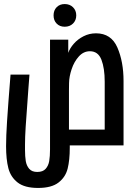

<svg xmlns="http://www.w3.org/2000/svg" viewBox="-20 -718 640 948"><path d="M10 4Q10 -45 14.8 -118.8Q19.5 -192.5 32 -349.5H125.5L120 -277.5Q110 -144 106.8 -92.5Q103.5 -41 103.5 -3.5V22.5Q103.5 54.5 107.2 77.2Q111 100 124.2 115.5Q137.5 131 164 131Q191.5 131 205.2 115.8Q219 100.5 223 77.2Q227 54 227 20V-10.5V-522H317V-457Q325 -480 344.5 -502.2Q364 -524.5 392.5 -539Q421 -553.5 454 -553.5Q529 -553.5 559.5 -483.5Q590 -413.5 590 -318V0H324.5V11.5Q324.5 72.5 314 114.5Q303.5 156.5 269 183.2Q234.5 210 168 210Q101.5 210 67 183Q32.5 156 21.2 112.2Q10 68.5 10 4ZM497 -78V-314.5Q497 -381 480.8 -423Q464.5 -465 424 -465Q392.5 -465 369.2 -439.2Q346 -413.5 333.8 -376.8Q321.5 -340 321 -308.5L320.5 -272V-78ZM244.5 -642Q244.5 -667 259.8 -682.5Q275 -698 299.5 -698Q324.5 -698 340.5 -682.2Q356.5 -666.5 356.5 -642Q356.5 -617.5 340.5 -601.8Q324.5 -586 299.5 -586Q275 -586 259.8 -601.5Q244.5 -617 244.5 -642Z"/></svg>

Font: JuliaMono Medium
Style: Regular
Weight: 500
Monospace: yes
Designer: cormullion
Foundry: corm
Version: Version 0.054; ttfautohint (v1.8.4)